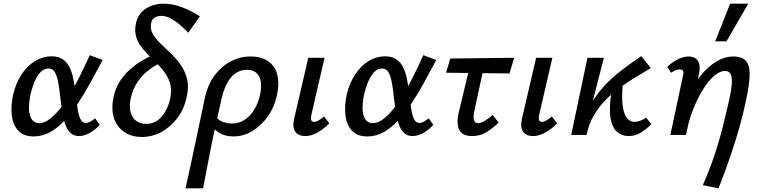

<svg xmlns="http://www.w3.org/2000/svg" viewBox="-20 -731 4117 1040"><path d="M163 8Q108 8 79 -23.5Q50 -55 44 -106.5Q38 -158 51 -218Q66 -282 97.5 -329Q129 -376 171 -401Q213 -426 258 -426Q297 -426 320.5 -409.5Q344 -393 357.5 -365Q371 -337 377.5 -302Q384 -267 389 -231Q394 -188 399 -150Q404 -112 414.5 -88.5Q425 -65 445 -65Q456 -65 469 -72Q482 -79 495 -90L520 -55Q501 -32 469.5 -13Q438 6 408 6Q378 6 360 -12.5Q342 -31 332 -61Q322 -91 316.5 -127.5Q311 -164 307 -200Q302 -250 295 -286Q288 -322 276.5 -341Q265 -360 242 -360Q219 -360 200 -340.5Q181 -321 167 -288Q153 -255 144 -213Q135 -166 137.5 -133Q140 -100 154 -82Q168 -64 193 -64Q220 -64 249 -86Q278 -108 307 -144.5Q336 -181 364 -229Q392 -277 417.5 -329Q443 -381 466 -432L536 -406Q504 -346 471.5 -286.5Q439 -227 404 -174Q369 -121 331.5 -80Q294 -39 252 -15.5Q210 8 163 8Z M748 11Q705 11 672 -5Q639 -21 618 -50Q597 -79 591 -118.5Q585 -158 595 -205Q605 -252 628 -288.5Q651 -325 681.5 -352.5Q712 -380 743.5 -399Q775 -418 801.5 -430Q828 -442 843 -448L872 -399Q828 -383 789.5 -354.5Q751 -326 725 -287Q699 -248 688 -198Q679 -153 687.5 -122.5Q696 -92 718 -76Q740 -60 771 -60Q808 -60 834.5 -79.5Q861 -99 877.5 -130.5Q894 -162 902 -197Q912 -246 900 -283Q888 -320 863 -350.5Q838 -381 808.5 -409Q779 -437 754.5 -465.5Q730 -494 718.5 -528.5Q707 -563 717 -608Q730 -660 772 -685.5Q814 -711 867 -711Q914 -711 962.5 -693Q1011 -675 1063 -643L1000 -554Q979 -575 955 -596Q931 -617 905 -631Q879 -645 853 -645Q834 -645 818.5 -636Q803 -627 799 -607Q792 -576 806.5 -549.5Q821 -523 847.5 -497Q874 -471 903.5 -443.5Q933 -416 957.5 -381.5Q982 -347 993 -304Q1004 -261 991 -205Q978 -142 941.5 -93Q905 -44 855 -16.5Q805 11 748 11Z M985 289Q999 225 1012.5 163.5Q1026 102 1038.5 41.5Q1051 -19 1064 -78.5Q1077 -138 1089 -198Q1105 -272 1142 -322Q1179 -372 1229.5 -398.5Q1280 -425 1337 -425Q1396 -425 1432.5 -399.5Q1469 -374 1481.5 -327.5Q1494 -281 1481 -220Q1468 -154 1432 -102.5Q1396 -51 1347.5 -21.5Q1299 8 1245 8Q1213 8 1188.5 -1.5Q1164 -11 1147.5 -26.5Q1131 -42 1125 -58L1151 -98Q1164 -79 1188 -70.5Q1212 -62 1236 -62Q1275 -62 1305.5 -82Q1336 -102 1357.5 -137.5Q1379 -173 1389 -220Q1402 -285 1382.5 -319Q1363 -353 1317 -353Q1286 -353 1259.5 -336.5Q1233 -320 1213 -285.5Q1193 -251 1181 -200Q1163 -119 1150.5 -63.5Q1138 -8 1129.5 34Q1121 76 1114 112.5Q1107 149 1099 190.5Q1091 232 1080 289Z M1633 6Q1611 6 1594.5 -3.5Q1578 -13 1572 -33.5Q1566 -54 1573 -87L1650 -418H1738L1667 -111Q1663 -93 1665.5 -82Q1668 -71 1682 -71Q1693 -71 1705 -78Q1717 -85 1735 -100L1764 -63Q1730 -29 1697 -11.5Q1664 6 1633 6Z M1970 8Q1915 8 1886 -23.5Q1857 -55 1851 -106.5Q1845 -158 1858 -218Q1873 -282 1904.5 -329Q1936 -376 1978 -401Q2020 -426 2065 -426Q2104 -426 2127.5 -409.5Q2151 -393 2164.5 -365Q2178 -337 2184.5 -302Q2191 -267 2196 -231Q2201 -188 2206 -150Q2211 -112 2221.5 -88.5Q2232 -65 2252 -65Q2263 -65 2276 -72Q2289 -79 2302 -90L2327 -55Q2308 -32 2276.5 -13Q2245 6 2215 6Q2185 6 2167 -12.5Q2149 -31 2139 -61Q2129 -91 2123.5 -127.5Q2118 -164 2114 -200Q2109 -250 2102 -286Q2095 -322 2083.5 -341Q2072 -360 2049 -360Q2026 -360 2007 -340.5Q1988 -321 1974 -288Q1960 -255 1951 -213Q1942 -166 1944.5 -133Q1947 -100 1961 -82Q1975 -64 2000 -64Q2027 -64 2056 -86Q2085 -108 2114 -144.5Q2143 -181 2171 -229Q2199 -277 2224.5 -329Q2250 -381 2273 -432L2343 -406Q2311 -346 2278.5 -286.5Q2246 -227 2211 -174Q2176 -121 2138.5 -80Q2101 -39 2059 -15.5Q2017 8 1970 8Z M2538 6Q2501 6 2483 -9Q2465 -24 2461 -46Q2457 -68 2459.5 -90Q2462 -112 2466 -126L2534 -410H2610L2550 -133Q2547 -120 2545.5 -103.5Q2544 -87 2549.5 -75.5Q2555 -64 2570 -64Q2586 -64 2606 -76.5Q2626 -89 2649 -108L2681 -67Q2648 -35 2614 -14.5Q2580 6 2538 6ZM2396 -337 2419 -414 2765 -418 2740 -333Z M2867 6Q2845 6 2828.5 -3.5Q2812 -13 2806 -33.5Q2800 -54 2807 -87L2884 -418H2972L2901 -111Q2897 -93 2899.5 -82Q2902 -71 2916 -71Q2927 -71 2939 -78Q2951 -85 2969 -100L2998 -63Q2964 -29 2931 -11.5Q2898 6 2867 6Z M3125 0Q3138 -85 3171 -148.5Q3204 -212 3249.5 -261.5Q3295 -311 3347.5 -351Q3400 -391 3454 -427L3505 -362Q3470 -341 3429 -316.5Q3388 -292 3346 -262.5Q3304 -233 3265.5 -195Q3227 -157 3198.5 -109.5Q3170 -62 3157 0ZM3074 0 3162 -418H3251L3144 0ZM3384 6Q3349 6 3322.5 -16.5Q3296 -39 3287 -91Q3278 -143 3292 -232L3356 -300Q3346 -211 3352.5 -161Q3359 -111 3376 -91Q3393 -71 3416 -71Q3426 -71 3438 -74Q3450 -77 3461 -82.5Q3472 -88 3480 -94L3508 -58Q3478 -29 3449.5 -11.5Q3421 6 3384 6Z M3787 272Q3815 208 3834.5 154Q3854 100 3869 50Q3884 0 3897 -52Q3910 -104 3924 -165Q3940 -232 3943.5 -271.5Q3947 -311 3938 -329Q3929 -347 3908 -347Q3879 -347 3847 -319Q3815 -291 3785.5 -242.5Q3756 -194 3732 -132Q3708 -70 3696 0H3633Q3657 -107 3693.5 -186.5Q3730 -266 3773 -319Q3816 -372 3861.5 -398.5Q3907 -425 3950 -425Q4000 -425 4021 -400.5Q4042 -376 4040.5 -323Q4039 -270 4020 -183Q4006 -115 3985.5 -42.5Q3965 30 3937.5 111.5Q3910 193 3872 289ZM3611 0 3680 -323Q3682 -329 3682 -336.5Q3682 -344 3678 -349.5Q3674 -355 3662 -355Q3650 -355 3637.5 -349.5Q3625 -344 3615 -337L3594 -369Q3622 -395 3652 -410Q3682 -425 3710 -425Q3736 -425 3750.5 -412.5Q3765 -400 3768.5 -378.5Q3772 -357 3766 -330L3696 0ZM3854 -507 3935 -711H4033L3915 -507Z"/></svg>

Font: Ysabeau Office SemiBold
Style: Italic
Weight: 600
Italic angle: -12°
Designer: Christian Thalmann (Catharsis Fonts)
Version: Version 2.001;gftools[0.9.30]; featfreeze: tnum,lnum,ss02